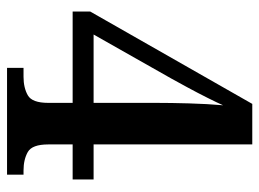

<svg xmlns="http://www.w3.org/2000/svg" viewBox="-118 -636 754 559"><g transform="rotate(90 259.5 -357.0)"><path d="M178 0V-48H204Q236 -48 258 -60.5Q280 -73 280 -120V-191H14V-242L283 -714H401V-252H503V-191H401V-120Q401 -73 423 -60.5Q445 -48 477 -48H489V0ZM81 -252H280V-434Q280 -477 281.5 -530Q283 -583 287 -629Q280 -613 265.5 -584Q251 -555 235 -525.5Q219 -496 209 -478Z"/></g></svg>

Font: Noto Serif Tamil SemiCondensed SemiBold
Style: Regular
Weight: 600
Width: 4
Designer: Indian Type Foundry, Tom Grace, and the Monotype Design Team
Foundry: Monotype Imaging Inc.
Version: Version 2.004; ttfautohint (v1.8.4.7-5d5b)